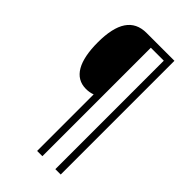

<svg xmlns="http://www.w3.org/2000/svg" viewBox="-264 -846 1059 1059"><g transform="rotate(45 265.0 -316.5)"><path d="M250 -314V127H291V-719H392V127H434V-760H217C112 -760 63 -683 63 -533C63 -388 107 -305 199 -305C217 -305 234 -308 250 -314Z"/></g></svg>

Font: Noto Sans Mono Condensed Light
Style: Regular
Weight: 300
Width: 3
Designer: Monotype Design Team
Foundry: Monotype Imaging Inc.
Version: Version 2.014